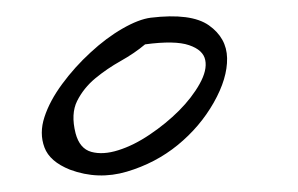

<svg xmlns="http://www.w3.org/2000/svg" viewBox="-20 -620 360 232"><path d="M64.5 -415Q40 -424.8 33.7 -441.9Q27.3 -459 33.7 -478.5Q40 -498 55.2 -518.6Q70.3 -539.1 89.4 -556.6Q108.4 -574.2 127.9 -585.4Q147.5 -596.7 162.1 -598.6Q210.9 -604.5 232.4 -589.4Q253.9 -574.2 254.4 -549.8Q254.9 -525.4 238.3 -496.1Q221.7 -466.8 194.8 -444.8Q168 -422.9 133.3 -412.6Q98.6 -402.3 64.5 -415ZM71.3 -459Q76.2 -440.4 90.3 -436.5Q104.5 -432.6 123 -438.5Q141.6 -444.3 161.1 -457.5Q180.7 -470.7 196.3 -486.3Q211.9 -502 221.2 -518.6Q230.5 -535.2 228 -547.4Q225.6 -559.6 208.5 -565.4Q191.4 -571.3 155.3 -566.4Q142.6 -555.7 126 -546.4Q109.4 -537.1 95.2 -525.4Q81.1 -513.7 73.2 -498Q65.4 -482.4 71.3 -459Z"/></svg>

Font: Nothing You Could Do
Style: Regular
Weight: 400
Version: Version 1.005